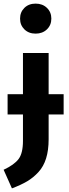

<svg xmlns="http://www.w3.org/2000/svg" viewBox="-34 -823 380 1062"><path d="M225.5 -660.5Q201 -637 163 -637Q125 -637 101 -660.5Q77 -684 77 -720Q77 -756 101 -779.5Q125 -803 163 -803Q201 -803 225.5 -779.5Q250 -756 250 -720Q250 -684 225.5 -660.5ZM318 -302V-190H235V-53Q235 8 221 53Q207 98 178.5 129Q150 160 116 180Q82 200 32 219L-14 116Q44 89 68.5 57Q93 25 93 -44V-190H8V-302H93V-530H235V-302Z"/></svg>

Font: FiraGO SemiBold
Style: Regular
Weight: 600
Designer: bBox Type
Foundry: bBox Type GmbH
Version: Version 1.001;PS 001.001;hotconv 1.0.88;makeotf.lib2.5.64775